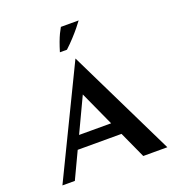

<svg xmlns="http://www.w3.org/2000/svg" viewBox="-165 -1098 1149 1234"><g transform="rotate(-20 409.0 -480.5)"><path d="M50.2 0 407.9 -737.9 767.9 0H603.1L362.6 -528L380 -518.8L135.2 0ZM163.2 -181.4 200.3 -268.2H544.4L578.2 -181.4ZM327.6 -809.6Q338.7 -846.2 348.9 -873.8Q359.1 -901.3 369.2 -922.5Q379.3 -943.7 389.4 -960.9H510.9Q499.2 -944.3 478.7 -919.3Q458.2 -894.2 431.8 -865.6Q405.4 -836.9 375.8 -809.6Z"/></g></svg>

Font: Russolo 10pt ExtraLight
Style: Regular
Weight: 200
Designer: Micah Stupak-Hahn
Version: Version 1.000